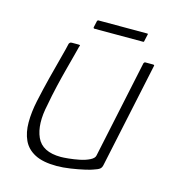

<svg xmlns="http://www.w3.org/2000/svg" viewBox="-92 -660 677 743"><g transform="rotate(15 246.5 -289.0)"><path d="M201 4Q146 4 113.5 -13Q81 -30 67 -60.5Q53 -91 53 -131.5Q53 -172 63 -219Q74 -270 86.5 -319Q99 -368 109.5 -407Q120 -446 124 -465Q127 -470 129.5 -471Q132 -472 137 -472H160Q166 -472 167.5 -471Q169 -470 166 -464Q164 -456 157.5 -431Q151 -406 141.5 -370.5Q132 -335 122.5 -294.5Q113 -254 106 -215Q88 -134 110.5 -84Q133 -34 208 -34Q218 -34 238.5 -36Q259 -38 281.5 -42.5Q304 -47 321 -55.5Q338 -64 340 -75L423 -467Q424 -469 425.5 -470.5Q427 -472 428 -472H461Q463 -472 464.5 -471Q466 -470 465 -467L376 -48Q374 -36 367 -30.5Q360 -25 341 -19Q334 -16 310 -10.5Q286 -5 256 -0.5Q226 4 201 4ZM404 -551Q404 -549 403 -548Q402 -547 400 -547H205Q203 -547 202 -548.5Q201 -550 201 -551L207 -578Q208 -580 209 -581Q210 -582 212 -582H407Q409 -582 410 -581.5Q411 -581 410 -578Z"/></g></svg>

Font: Glory ExtraLight
Style: Italic
Weight: 250
Italic angle: -12°
Version: Version 1.011